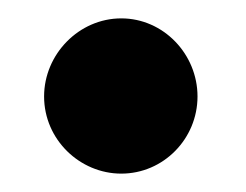

<svg xmlns="http://www.w3.org/2000/svg" viewBox="-20 -417 268 209"><path d="M28 -312C28 -265 67 -228 112 -228C158 -228 195 -266 195 -312C195 -358 158 -397 112 -397C66 -397 28 -358 28 -312Z"/></svg>

Font: Bluebird
Style: SfBdNrw
Weight: 700
Designer: Jasper
Foundry: Cannot Into Space Fonts
Version: Version 0.98